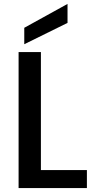

<svg xmlns="http://www.w3.org/2000/svg" viewBox="-20 -961 484 981"><path d="M189 -92H424V0H75V-695H189ZM325 -844 104 -735V-819L325 -941Z"/></svg>

Font: Poppins Medium A&M
Style: Regular
Weight: 500
Designer: Ninad Kale (Devanagari), Jonny Pinhorn (Latin)
Foundry: Indian Type Foundry
Version: 4.004